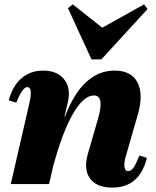

<svg xmlns="http://www.w3.org/2000/svg" viewBox="-20 -837 708 873"><path d="M29 0 114 -370Q130 -441 104 -441Q82 -441 54 -370L20 -381Q37 -446 77.5 -481Q118 -516 176 -516Q240 -516 271.5 -476.5Q303 -437 289 -375L273 -306H275Q355 -516 501 -516Q577 -516 605 -462.5Q633 -409 607 -317L553 -130Q543 -97 546 -78Q549 -59 563 -59Q576 -59 587 -74.5Q598 -90 614 -130L648 -119Q614 16 491 16Q419 16 389 -26Q359 -68 380 -139L425 -295Q457 -403 407 -403Q360 -403 312 -320Q264 -237 222 -82L203 0ZM396 -567 289 -800 311 -817 445 -711 635 -817 651 -796 441 -567Z"/></svg>

Font: Platypi ExtraBold
Style: Italic
Weight: 800
Italic angle: -13°
Designer: David Sargent
Foundry: Bolt Cutter Type
Version: Version 1.200; ttfautohint (v1.8.4.7-5d5b)